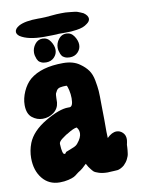

<svg xmlns="http://www.w3.org/2000/svg" viewBox="-85 -816 639 869"><g transform="rotate(-10 234.5 -381.5)"><path d="M164.1 -752Q181.6 -752 210 -754.9Q238.3 -757.8 256.8 -757.8Q269.5 -757.8 276.4 -757.8Q277.3 -757.8 288.6 -756.8Q299.8 -755.9 303.2 -755.4Q306.6 -754.9 316.4 -753.9Q326.2 -752.9 331.5 -751Q336.9 -749 344.2 -746.1Q351.6 -743.2 357.4 -740.2Q377 -726.6 377 -711.9Q377 -700.2 363.3 -690.4Q353.5 -682.6 341.8 -678.2Q330.1 -673.8 313 -671.4Q295.9 -668.9 287.1 -668.5Q278.3 -668 255.9 -668Q233.4 -668 230.5 -668Q225.6 -667 201.2 -666.5Q176.8 -666 163.1 -666Q89.8 -666 53.7 -689.5Q41 -699.2 41 -710Q41 -724.6 61.5 -736.3Q90.8 -752 150.4 -752ZM261.8 -554.3Q248.1 -554.3 238.9 -558.9Q229.7 -563.5 227 -567.3Q224.4 -571 221.3 -577.1Q214.7 -593.4 214.7 -606.6Q214.7 -627.7 228.4 -645.5Q242 -663.3 263.1 -663.3Q286.4 -663.3 299.8 -642.8Q313.2 -622.4 313.2 -603.1Q313.2 -583.7 298.9 -569Q284.6 -554.3 261.8 -554.3ZM152.4 -550.4Q138.8 -550.4 129.5 -555Q120.3 -559.6 117.7 -563.4Q115 -567.1 112 -573.2Q105.4 -589.5 105.4 -602.7Q105.4 -623.8 119 -641.6Q132.6 -659.4 153.7 -659.4Q177 -659.4 190.4 -638.9Q203.8 -618.5 203.8 -599.2Q203.8 -579.8 189.5 -565.1Q175.2 -550.4 152.4 -550.4ZM213.9 -332H220.7Q237.3 -332 237.3 -371.1Q237.3 -389.6 232.9 -408.7Q228.5 -427.7 224.6 -430.7Q206.1 -430.7 194.8 -428.2Q183.6 -425.8 178.2 -417Q172.9 -408.2 171.4 -404.3Q169.9 -400.4 169.4 -383.8Q168.9 -367.2 168.9 -363.3Q166 -335 143.6 -318.4Q121.1 -301.8 92.8 -301.8Q66.4 -301.8 44.4 -319.3Q22.5 -336.9 22.5 -377Q22.5 -407.2 36.6 -439Q50.8 -470.7 73.2 -490.2Q126 -534.2 226.6 -534.2Q273.4 -534.2 302.7 -512.7Q325.2 -497.1 338.4 -478.5Q351.6 -460 356.9 -431.2Q362.3 -402.3 363.8 -382.3Q365.2 -362.3 365.2 -318.4Q365.2 -274.4 366.2 -251V-194.3Q366.2 -175.8 367.2 -165Q389.6 -187.5 411.1 -187.5Q426.8 -187.5 439 -175.8Q451.2 -164.1 451.2 -145.5Q451.2 -138.7 449.2 -128.9L447.3 -120.1Q447.3 -117.2 446.8 -108.4Q446.3 -99.6 445.8 -95.2Q445.3 -90.8 444.3 -82.5Q443.4 -74.2 441.4 -68.8Q439.5 -63.5 436 -56.2Q432.6 -48.8 427.7 -42.5Q422.9 -36.1 417 -30.3Q409.2 -23.4 399.9 -19Q390.6 -14.6 385.3 -14.2Q379.9 -13.7 369.6 -13.2Q359.4 -12.7 358.4 -12.7Q354.5 -12.7 348.6 -12.2Q342.8 -11.7 340.8 -11.7Q317.4 -11.7 300.3 -17.1Q283.2 -22.5 277.3 -27.8Q271.5 -33.2 265.1 -42Q258.8 -50.8 257.8 -51.8L249 -67.4Q248 -67.4 244.1 -63Q240.2 -58.6 230.5 -50.3Q220.7 -42 209 -35.2L201.2 -29.3Q193.4 -22.5 185.1 -18.1Q176.8 -13.7 158.7 -9.3Q140.6 -4.9 119.1 -4.9Q69.3 -4.9 39.6 -41.5Q9.8 -78.1 9.8 -135.7Q9.8 -169.9 22.5 -203.1Q43 -254.9 108.4 -293.5Q173.8 -332 213.9 -332ZM226.6 -164.1Q247.1 -188.5 247.1 -209Q247.1 -213.9 246.1 -218.3Q245.1 -222.7 243.7 -225.6Q242.2 -228.5 240.7 -231Q239.3 -233.4 238.3 -234.4L237.3 -236.3Q223.6 -236.3 189.5 -214.8L185.5 -212.9Q181.6 -210 175.8 -206.1Q169.9 -202.1 163.6 -197.3Q157.2 -192.4 153.3 -187Q149.4 -181.6 149.4 -176.8V-175.8Q151.4 -127.9 162.1 -127.9Q163.1 -127.9 167 -129.9Q169.9 -131.8 168.9 -132.8Q168 -132.8 168.5 -133.8Q168.9 -134.8 171.9 -136.2Q174.8 -137.7 180.7 -139.6Q186.5 -141.6 196.8 -146Q207 -150.4 210 -151.4Q212.9 -152.3 217.8 -155.8Q222.7 -159.2 226.6 -164.1Z"/></g></svg>

Font: Essays1743
Style: Bold
Weight: 700
Designer: Based on the typeface in a 1743 English translation of the essays of Montaigne.  PostScript/TrueType font designed by Jo
Version: Version 002.100